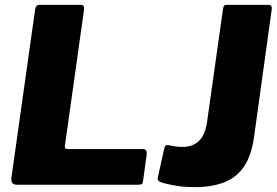

<svg xmlns="http://www.w3.org/2000/svg" viewBox="-20 -762 1141 792"><path d="M125 -724Q128 -742 142 -742H315Q330 -742 326 -717L248 -163Q245 -147 258 -147H571Q587 -147 585 -124L570 -15Q569 -5 564.5 -2.5Q560 0 549 0H49Q24 0 27 -28L125 -724ZM1028 -197Q1017 -120 986.5 -75Q956 -30 905 -10Q854 10 782 10Q747 10 716 5.5Q685 1 657 -6Q640 -11 634.5 -15.5Q629 -20 631 -30L657 -147Q659 -157 663 -161Q667 -165 675 -163Q689 -160 703.5 -158Q718 -156 733 -156Q775 -156 800.5 -180.5Q826 -205 834 -258L900 -726Q902 -736 905 -739Q908 -742 917 -742H1089Q1105 -742 1100 -717L1028 -197Z"/></svg>

Font: Libre Franklin Thin ExtraBold
Style: Italic
Weight: 800
Italic angle: -8°
Version: Version 2.000